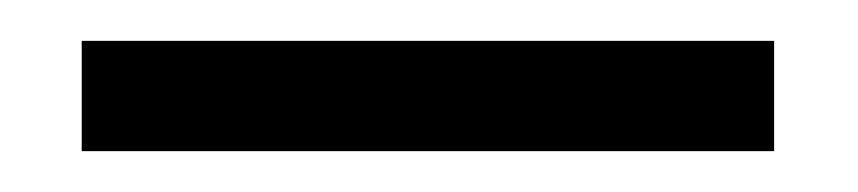

<svg xmlns="http://www.w3.org/2000/svg" viewBox="-20 -670 420 94"><path d="M20 -596V-650H359V-596Z"/></svg>

Font: DM Sans 18pt Light
Style: Regular
Weight: 300
Designer: Colophon Foundry, Jonny Pinhorn
Foundry: Colophon Foundry
Version: Version 4.004;gftools[0.9.30]